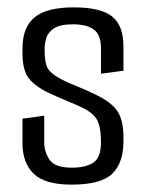

<svg xmlns="http://www.w3.org/2000/svg" viewBox="-20 -495 396 521"><path d="M174 6Q102 6 71.5 -23.5Q41 -53 41 -106V-173L100 -181V-109Q100 -83 114.5 -61.5Q129 -40 175 -40Q212 -40 233 -53.5Q254 -67 254 -109Q254 -150 243.5 -169.5Q233 -189 201 -204Q191 -209 171.5 -217Q152 -225 133 -233.5Q114 -242 106 -246Q66 -267 53.5 -289.5Q41 -312 41 -350V-364Q41 -421 74 -448Q107 -475 180 -475Q253 -475 284 -450.5Q315 -426 315 -369V-303L254 -295V-363Q254 -401 234.5 -415Q215 -429 178 -429Q143 -429 126.5 -418Q110 -407 105.5 -391.5Q101 -376 101 -361Q101 -326 108.5 -311.5Q116 -297 139 -284Q156 -274 185 -262.5Q214 -251 240 -238Q282 -218 298.5 -193.5Q315 -169 315 -123V-112Q315 -53 284.5 -23.5Q254 6 174 6Z"/></svg>

Font: Smooch Sans Medium
Style: Regular
Weight: 500
Designer: Robert E. Leuschke
Foundry: Robert E. Leuschke
Version: Version 1.010; ttfautohint (v1.8.3)